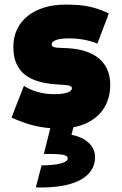

<svg xmlns="http://www.w3.org/2000/svg" viewBox="-20 -549 530 836"><path d="M161 171 136 267C294 272 394 227 394 135C394 87 355 50 291 38L300 5C393 -12 460 -76 460 -179C460 -288 379 -333 277 -339L234 -341C210 -342 205 -349 205 -355C205 -368 221 -382 281 -382C320 -382 367 -375 404 -359L454 -491C392 -518 353 -529 264 -529C131 -529 38 -459 38 -345C38 -229 114 -190 221 -182L264 -179C288 -177 293 -171 293 -165C293 -152 276 -139 216 -139C170 -139 124 -150 84 -175L30 -37C92 -10 136 4 199 9L171 121C254 121 275 125 275 141C275 159 231 171 161 171Z"/></svg>

Font: Finlandica Black
Style: Regular
Weight: 900
Designer: Niklas Ekholm, Juho Hiilivirta, Jaakko Suomalainen
Foundry: Helsinki Type Studio
Version: Version 2.000;Glyphs 3.2 (3202)